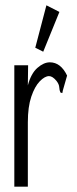

<svg xmlns="http://www.w3.org/2000/svg" viewBox="-20 -703 290 724"><path d="M34 -457H86L85 -381Q97 -426 121 -447Q145 -468 168 -468Q209 -468 233 -418L217 -362L215 -352L208 -354Q204 -362 203.5 -373.5Q203 -385 193 -398Q178 -416 165 -416Q149 -416 130 -396.5Q111 -377 98 -338.5Q85 -300 85 -242V1H34ZM143 -508 113 -523 155 -683 204 -658Z"/></svg>

Font: Inconsolata UltraCondensed
Style: Regular
Weight: 400
Width: 1
Monospace: yes
Designer: Raph Levien, Cyreal, Brenton Simpson
Foundry: Raph Levien, Cyreal, Google
Version: Version 3.001; ttfautohint (v1.8.2.53-6de2)